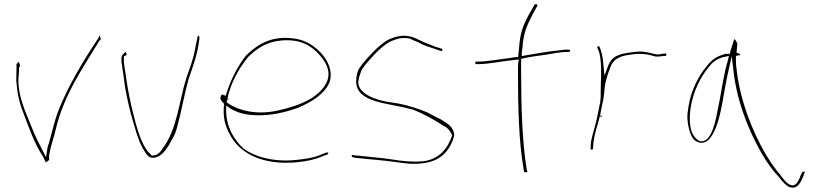

<svg xmlns="http://www.w3.org/2000/svg" viewBox="-20 -740 3878 910"><path d="M57 -360C61 -302 71 -253 91 -204C118 -133 145 -55 184 2C193 19 195 27 196 28C200 31 213 18 213 18V14C212 6 212 -3 215 -16C223 -57 235 -86 245 -130C284 -293 375 -421 446 -539V-540L457 -554C459 -557 459 -558 455 -562C454 -568 452 -571 451 -572C450 -571 448 -567 447 -560L438 -547C375 -452 304 -335 256 -214C239 -170 226 -111 213 -65V-63C210 -57 207 -50 206 -44L198 5L153 -84C145 -102 136 -122 128 -142C103 -207 67 -277 67 -360C67 -373 69 -385 70 -399V-420C76 -425 76 -425 71 -443H70V-448C66 -445 62 -441 58 -436C59 -413 57 -385 57 -360ZM70 -399Z M556 -446C562 -410 567 -366 573 -325C583 -268 599 -199 616 -146C629 -99 644 -55 664 -25C679 1 693 17 727 3C753 -7 777 -43 794 -77C806 -95 813 -114 819 -135C839 -207 853 -291 874 -366V-368L875 -369C894 -422 916 -485 923 -542L925 -556C926 -561 925 -562 925 -563V-564C922 -572 920 -571 919 -571C917 -570 915 -564 915 -557L912 -544C910 -535 907 -522 904 -504C896 -460 878 -412 863 -370C829 -263 820 -125 749 -34C743 -24 729 -3 704 -3H699C691 -15 685 -14 674 -31C638 -84 620 -169 602 -240C590 -293 581 -347 574 -398C570 -422 567 -438 567 -457V-472C571 -476 577 -477 580 -479C580 -486 577 -494 575 -494C572 -493 573 -493 573 -490H570C558 -478 553 -472 556 -446ZM749 -34V-35Z M1026 -281C1021 -271 1032 -258 1042 -248V-239H1041C1037 -181 1046 -149 1067 -107C1110 -19 1216 45 1388 29C1437 24 1469 16 1495 6C1507 1 1520 -4 1532 -8C1533 -8 1535 -10 1536 -16V-17C1537 -18 1534 -16 1535 -17H1527L1491 -3C1466 7 1432 13 1384 18C1279 29 1187 4 1133 -37C1090 -78 1052 -136 1052 -217V-240L1070 -227C1099 -209 1132 -197 1187 -194C1264 -190 1336 -209 1392 -229C1458 -257 1516 -293 1541 -348C1560 -401 1534 -453 1503 -487C1475 -517 1440 -544 1389 -555C1275 -576 1206 -534 1149 -480C1111 -435 1074 -364 1054 -299L1049 -286L1037 -291C1032 -293 1030 -292 1026 -283ZM1054 -256 1058 -271V-268H1062V-273H1058C1073 -348 1116 -423 1159 -473C1199 -511 1244 -542 1313 -548C1409 -557 1461 -518 1494 -480C1517 -454 1552 -408 1530 -354C1516 -320 1485 -293 1457 -275C1416 -249 1357 -229 1291 -215C1188 -193 1100 -220 1055 -255ZM1541 -347Z M1647 -5C1646 -4 1647 2 1651 5L1665 8C1697 11 1738 16 1777 19C1825 23 1875 32 1922 36C2027 40 2076 10 2108 -39C2118 -55 2131 -82 2133 -102C2129 -131 2114 -146 2090 -161L2089 -162H2088C2079 -169 2069 -175 2054 -182C2038 -189 2023 -199 2004 -208C1961 -225 1917 -240 1870 -249L1808 -259C1774 -265 1732 -280 1710 -297C1692 -311 1678 -326 1678 -354V-356L1679 -357C1680 -369 1685 -384 1691 -401V-402C1699 -420 1719 -443 1751 -478C1783 -512 1810 -534 1832 -544C1861 -557 1894 -566 1929 -555L1930 -554V-553L1966 -538V-537C1991 -524 2019 -515 2048 -506L2068 -499H2069C2072 -499 2074 -498 2076 -498C2078 -506 2075 -509 2074 -509L2052 -516H2050C2037 -521 2026 -525 2014 -530C1983 -541 1963 -554 1936 -564C1897 -576 1865 -571 1825 -554C1805 -545 1775 -522 1740 -485C1705 -448 1683 -420 1677 -405C1670 -387 1669 -371 1668 -355C1668 -251 1821 -253 1930 -222H1933C1991 -200 2043 -169 2082 -144C2101 -135 2112 -123 2121 -103L2124 -99L2123 -98C2103 -38 2063 14 1988 24C1909 32 1841 14 1779 8C1740 5 1699 -1 1668 -3L1652 -5ZM1667 -354H1668ZM2082 -145Z M2232 -442C2232 -439 2235 -436 2237 -436H2245C2298 -436 2350 -449 2419 -456L2439 -458L2436 -442C2435 -425 2435 -408 2435 -388C2435 -237 2439 -64 2462 63L2463 72C2466 79 2482 78 2479 72L2476 62V61C2455 -70 2450 -237 2450 -388C2450 -410 2449 -432 2450 -452V-461C2485 -470 2524 -475 2563 -480C2593 -485 2637 -494 2667 -494H2676C2680 -494 2682 -495 2682 -498C2682 -503 2680 -505 2676 -505H2667C2662 -505 2648 -504 2627 -501C2584 -497 2525 -487 2474 -478L2453 -474V-490C2453 -497 2455 -503 2456 -511C2461 -583 2475 -614 2504 -671L2527 -713C2530 -720 2516 -723 2513 -717L2489 -675C2458 -617 2445 -586 2440 -510C2439 -499 2437 -484 2436 -472V-470H2433C2417 -469 2407 -467 2391 -464H2388C2339 -458 2287 -448 2244 -448H2237C2234 -448 2232 -445 2232 -442ZM2450 -450H2452ZM2513 -717V-718Z M2779 -37C2779 -31 2782 -31 2783 -31C2789 -31 2790 -31 2791 -37L2792 -56C2796 -108 2816 -154 2826 -202C2831 -235 2841 -266 2843 -295C2845 -317 2847 -342 2853 -361L2861 -389L2872 -419C2883 -453 2910 -473 2956 -479L2975 -482C3001 -486 3027 -485 3046 -482C3068 -479 3083 -470 3098 -472H3099C3107 -472 3121 -474 3126 -475H3135C3137 -476 3139 -482 3138 -485C3138 -486 3138 -487 3135 -486H3127C3118 -484 3108 -484 3101 -482H3098C3092 -482 3087 -483 3083 -484L3066 -488C3059 -490 3055 -491 3048 -492L3027 -495C3005 -498 2977 -492 2951 -489L2926 -484L2900 -474C2882 -463 2873 -453 2863 -430L2845 -382L2840 -433C2837 -468 2832 -497 2821 -518V-519C2819 -525 2809 -519 2811 -515V-513C2813 -508 2818 -501 2821 -488C2828 -460 2829 -426 2829 -392C2829 -378 2829 -366 2828 -353C2828 -334 2827 -319 2827 -304V-286C2827 -277 2826 -268 2825 -260V-253H2824C2817 -219 2811 -183 2802 -150C2794 -118 2782 -84 2780 -56ZM2824 -258H2825ZM2825 -186H2831V-192H2825ZM2826 -199V-200ZM2828 -351H2829ZM2949 -489H2951Z M3238 -179C3240 -139 3252 -98 3268 -79C3288 -61 3316 -56 3338 -77C3365 -103 3384 -158 3396 -215C3408 -270 3416 -328 3428 -384L3448 -474L3459 -382C3471 -298 3494 -221 3526 -143C3561 -59 3614 40 3670 97C3692 126 3709 142 3723 147C3756 158 3773 131 3787 96L3795 74C3794 74 3793 73 3792 73C3789 74 3785 76 3783 74L3775 91C3768 110 3753 149 3726 136C3711 131 3696 114 3680 91C3658 66 3634 32 3609 -9C3545 -119 3489 -262 3472 -404C3469 -423 3468 -440 3468 -455V-475L3481 -478H3488C3488 -486 3482 -486 3470 -491L3471 -493C3472 -510 3474 -520 3475 -533C3471 -542 3466 -550 3462 -555C3462 -554 3459 -552 3459 -551C3455 -538 3441 -500 3438 -481L3435 -486C3431 -484 3429 -485 3420 -485C3374 -473 3352 -456 3327 -423C3290 -379 3256 -312 3244 -240C3240 -216 3237 -197 3238 -179ZM3255 -239C3267 -308 3300 -373 3335 -417C3352 -438 3369 -459 3407 -469L3435 -475L3428 -447C3407 -377 3398 -292 3381 -216C3375 -184 3354 -60 3300 -71H3299C3290 -73 3283 -79 3276 -87C3244 -119 3246 -189 3255 -239ZM3775 91V92Z"/></svg>

Font: Stray Cat
Style: HlExt
Weight: 100
Version: Version 1.0